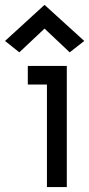

<svg xmlns="http://www.w3.org/2000/svg" viewBox="-33 -754 359 774"><path d="M44.9 -543 146.5 -638.7 248 -543 306.6 -588.9 146.5 -734.4 -12.7 -588.9ZM79.1 -488.3V-413.1H156.2V0H236.3V-488.3Z"/></svg>

Font: Sen-gleads
Style: Regular
Weight: 400
Designer: Kosal Sen, Philatype
Foundry: Philatype
Version: Version 1.004; ttfautohint (v1.8.3)